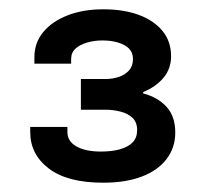

<svg xmlns="http://www.w3.org/2000/svg" viewBox="-20 -821 437 413"><path d="M202 -428Q125 -428 85 -458.5Q45 -489 45 -537V-548H125V-537Q125 -517 144.5 -506Q164 -495 197 -495Q221 -495 238.5 -500Q256 -505 265.5 -515Q275 -525 275 -541Q275 -558 265 -567.5Q255 -577 239 -581Q223 -585 207 -585H154V-651H206Q222 -651 235.5 -655.5Q249 -660 257.5 -669.5Q266 -679 266 -694Q266 -708 257.5 -716.5Q249 -725 234 -729.5Q219 -734 200 -734Q183 -734 167.5 -729.5Q152 -725 142.5 -716.5Q133 -708 133 -694V-684H54V-698Q54 -729 73 -752Q92 -775 125.5 -788Q159 -801 202 -801Q246 -801 278.5 -789Q311 -777 329.5 -754.5Q348 -732 348 -700Q348 -673 331.5 -653.5Q315 -634 288 -623V-620Q319 -612 338 -591.5Q357 -571 357 -536Q357 -503 338 -478.5Q319 -454 284.5 -441Q250 -428 202 -428Z"/></svg>

Font: Archivo SemiBold SemiExpanded
Style: Regular
Weight: 600
Width: 6
Version: Version 2.001